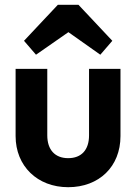

<svg xmlns="http://www.w3.org/2000/svg" viewBox="-20 -770 568 800"><path d="M264 10C393 10 482 -76 482 -203V-483H351V-206C351 -145 319 -111 264 -111C209 -111 177 -146 177 -206V-483H45V-203C45 -78 136 10 264 10ZM80 -600 130 -542 265 -636 398 -542 448 -600 307 -750H221Z"/></svg>

Font: MV Cash SemiBold
Style: Regular
Weight: 600
Designer: Rodrigo Fuenzalida
Foundry: fragTYPE
Version: Version 1.100;Glyphs 3.1.2 (3151)